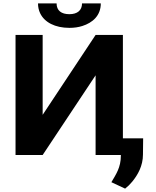

<svg xmlns="http://www.w3.org/2000/svg" viewBox="-20 -918 921 1137"><path d="M546.1 -711 232.6 -238V-711H72V0H232.6L546.1 -472V0H707.8V-711ZM391 -834C343.2 -834 315.1 -855.4 315.1 -898H205.1C205.1 -876.7 209.3 -857.2 217.8 -839.5C243.4 -785.8 306 -753 391 -753C418.9 -753 444.3 -756.7 467.4 -764C528.3 -783.3 576.9 -825.2 576.9 -898H465.8C465.8 -856.6 437.9 -834 391 -834ZM639.6 161 721 199C736.4 187 750.5 173.2 763.3 157.5C796.1 117.5 826.6 64 826.6 -3L827.7 -99H695.7V4C695.7 74.5 666.3 115.2 639.6 161Z"/></svg>

Font: Asimov
Style: Wid
Weight: 500
Designer: Google
Version: Version 2.000980; 2014